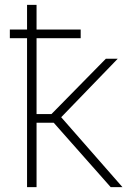

<svg xmlns="http://www.w3.org/2000/svg" viewBox="-20 -770 530 790"><path d="M130.4 -750V0H91.3V-750ZM464.4 -528.3 210 -265.1H120.1L109.4 -300.8H191.9L415.5 -528.3ZM435.5 0 190.9 -276.4 213.9 -308.1 483.9 0ZM312 -648.4V-612.8H20.5V-648.4Z"/></svg>

Font: Roboto ExtraLight
Style: Regular
Weight: 250
Designer: Christian Robertson
Foundry: Google
Version: Version 3.009; 2024